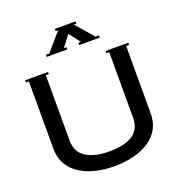

<svg xmlns="http://www.w3.org/2000/svg" viewBox="-164 -1078 1138 1224"><g transform="rotate(-20 405.0 -466.5)"><path d="M375 -808V-793H235V-808H258L362 -928H345V-943H485V-928H468L572 -808H595V-793H455V-808H473L415 -884L357 -808ZM55 -685V-700H210V-685H190V-242Q190 -163 249 -126.5Q308 -90 405 -90Q510 -90 565 -126.5Q620 -163 620 -242V-685H600V-700H755V-685H735V-230Q735 -167 708.5 -121.5Q682 -76 635.5 -47Q589 -18 530 -4Q471 10 405 10Q339 10 280 -4Q221 -18 174.5 -47Q128 -76 101.5 -121.5Q75 -167 75 -230V-685Z"/></g></svg>

Font: Copperplate CC
Style: Regular
Weight: 400
Designer: indestructible type*
Foundry: Cowboy Collective
Version: Version 1.000